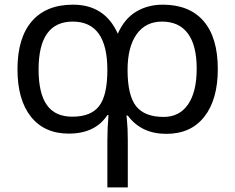

<svg xmlns="http://www.w3.org/2000/svg" viewBox="-20 -566 1012 826"><path d="M680.2 -545.9Q794.9 -545.9 856 -475.1Q917 -404.3 917 -269Q917 -137.7 859.1 -64Q801.3 9.8 695.8 9.8Q587.4 9.8 529.8 -68.8H523.9L525.9 -51.8Q529.8 -15.1 529.8 36.1V240.2H441.9V39.1Q441.9 -15.6 446.8 -70.8H441.9Q389.6 8.8 275.9 8.8Q170.9 8.8 113 -64Q55.2 -136.7 55.2 -268.1Q55.2 -402.8 116.9 -474.4Q178.7 -545.9 293.9 -545.9Q431.2 -545.9 486.8 -420.9Q515.1 -485.4 565.4 -515.6Q615.7 -545.9 680.2 -545.9ZM293 -473.1Q146 -473.1 146 -267.1Q146 -165 181.4 -114.5Q216.8 -64 291 -64Q371.6 -64 406.7 -110.1Q441.9 -156.2 441.9 -265.1Q441.9 -473.1 293 -473.1ZM676.8 -473.1Q606.4 -473.1 567.6 -418.5Q528.8 -363.8 528.8 -265.1Q528.8 -156.2 565.2 -109.6Q601.6 -63 684.1 -63Q752 -63 789.1 -116.9Q826.2 -170.9 826.2 -271Q826.2 -370.6 788.3 -421.9Q750.5 -473.1 676.8 -473.1Z"/></svg>

Font: NotoPenekeko
Style: Regular
Weight: 400
Designer: Monotype Design team
Foundry: Monotype Imaging Inc.
Version: Version 1.04